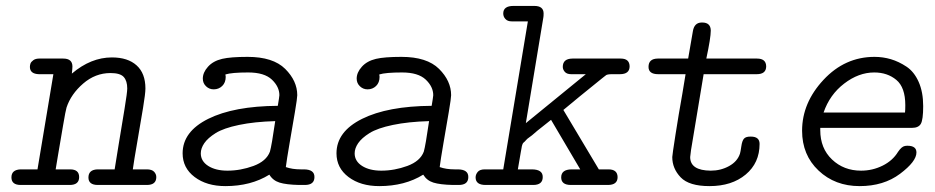

<svg xmlns="http://www.w3.org/2000/svg" viewBox="-20 -631 3189 655"><path d="M49.8 -53.2H107.9L162.1 -377.9H112.8Q82 -378.9 82 -402.8Q82 -408.7 84 -414.3Q85.9 -419.9 93.5 -425.5Q101.1 -431.2 113.8 -431.2H195.8Q226.6 -431.2 227.1 -404.8Q227.1 -397.9 225.1 -379.9Q290 -435.1 361.8 -435.1Q416 -435.1 446 -408Q476.1 -380.9 476.1 -329.1Q476.1 -312 468 -262.9Q460 -213.9 448.5 -147.9Q437 -82 433.1 -53.2H481Q498 -53.2 505.6 -45.2Q513.2 -37.1 513.2 -26.9Q513.2 0 481 0H314Q281.7 0 281.7 -25.4Q281.7 -51.8 312 -53.2H371.1Q374 -73.2 385 -139.2Q396 -205.1 405 -260.5Q414.1 -315.9 414.1 -329.1Q414.1 -355 402.1 -368.4Q390.1 -381.8 356.9 -381.8Q305.2 -381.8 263.7 -345.9Q222.2 -310.1 207 -264.2Q204.1 -255.4 195.1 -202.6Q186 -149.9 178 -102.1Q169.9 -54.2 169.9 -53.2H219.2Q250 -53.2 250 -26.9Q250 0 217.8 0H50.8Q19 0 19 -25.9Q19 -51.8 49.8 -53.2Z M603 -107.9Q603 -182.1 690.4 -225.6Q777.8 -269 927.7 -270Q932.6 -298.8 933.1 -306.2Q933.1 -335 907.5 -359.4Q881.8 -383.8 826.7 -383.8Q770.5 -383.8 749 -377Q749 -375 749.5 -372.6Q750 -370.1 750 -369.1Q750 -349.1 738 -337.6Q726.1 -326.2 709 -326.2Q693.8 -326.2 682.9 -336.7Q671.9 -347.2 671.9 -362.8Q671.9 -383.8 689.5 -403.3Q707 -422.9 737.8 -430.2Q766.6 -437 824.7 -437Q911.6 -437 952.9 -396Q994.1 -355 994.1 -306.2Q994.1 -296.4 986.1 -248.8Q978 -201.2 968 -143.1Q958 -85 955.1 -61Q977.1 -53.2 1005.9 -53.2H1016.1Q1053.2 -53.2 1052.7 -26.9Q1052.7 0 1020 0H1000Q956.1 -1 933.6 -8.1Q911.1 -15.1 898.9 -35.2Q835.9 3.9 749 3.9Q685.1 3.9 644 -27.1Q603 -58.1 603 -107.9ZM665 -107.9Q665 -81.1 690.4 -64.9Q715.8 -48.8 755.9 -48.8Q800.8 -48.8 844.7 -64.9Q888.7 -81.1 900.9 -113.8Q906.7 -133.8 918.9 -217.8Q848.1 -215.8 795.4 -204.8Q742.7 -193.8 715.8 -177Q689 -160.2 677 -142.6Q665 -125 665 -107.9Z M1127.9 -107.9Q1127.9 -182.1 1215.3 -225.6Q1302.7 -269 1452.6 -270Q1457.5 -298.8 1458 -306.2Q1458 -335 1432.4 -359.4Q1406.7 -383.8 1351.6 -383.8Q1295.4 -383.8 1273.9 -377Q1273.9 -375 1274.4 -372.6Q1274.9 -370.1 1274.9 -369.1Q1274.9 -349.1 1262.9 -337.6Q1251 -326.2 1233.9 -326.2Q1218.8 -326.2 1207.8 -336.7Q1196.8 -347.2 1196.8 -362.8Q1196.8 -383.8 1214.4 -403.3Q1231.9 -422.9 1262.7 -430.2Q1291.5 -437 1349.6 -437Q1436.5 -437 1477.8 -396Q1519 -355 1519 -306.2Q1519 -296.4 1511 -248.8Q1502.9 -201.2 1492.9 -143.1Q1482.9 -85 1480 -61Q1502 -53.2 1530.8 -53.2H1541Q1578.1 -53.2 1577.6 -26.9Q1577.6 0 1544.9 0H1524.9Q1481 -1 1458.5 -8.1Q1436 -15.1 1423.8 -35.2Q1360.8 3.9 1273.9 3.9Q1210 3.9 1168.9 -27.1Q1127.9 -58.1 1127.9 -107.9ZM1189.9 -107.9Q1189.9 -81.1 1215.3 -64.9Q1240.7 -48.8 1280.8 -48.8Q1325.7 -48.8 1369.6 -64.9Q1413.6 -81.1 1425.8 -113.8Q1431.6 -133.8 1443.8 -217.8Q1373 -215.8 1320.3 -204.8Q1267.6 -193.8 1240.7 -177Q1213.9 -160.2 1201.9 -142.6Q1189.9 -125 1189.9 -107.9Z M1602.5 -25.9Q1602.5 -35.6 1609.6 -44.4Q1616.7 -53.2 1633.8 -53.2H1696.8L1780.8 -558.1H1725.6Q1711.4 -558.1 1704.1 -566.2Q1696.8 -574.2 1696.8 -585Q1696.8 -610.8 1731.9 -610.8H1802.7Q1834.5 -610.8 1834.5 -585Q1834.5 -575.2 1833.5 -570.8L1773.9 -210.9L1978.5 -377.9H1928.7Q1913.6 -377.9 1906.7 -386Q1899.9 -394 1899.9 -402.8Q1899.9 -430.7 1932.6 -431.2H2097.7Q2127.4 -431.2 2127.9 -404.8Q2127.9 -377.9 2094.7 -377.9H2067.9Q2060.1 -377.9 2054.9 -377Q2049.8 -376 2048.3 -375Q2046.9 -374 2041.3 -369.6Q2035.6 -365.2 2032.7 -362.8Q1987.8 -326.7 1956.8 -301.3Q1925.8 -275.9 1916.3 -267.8Q1906.7 -259.8 1901.9 -255.9L2022.9 -53.2H2055.7Q2086.4 -53.2 2086.9 -26.9Q2086.9 0 2053.7 0H1927.7Q1894.5 0 1894.5 -25.9Q1894.5 -52.7 1929.7 -53.2H1959.5L1859.9 -222.2Q1843.8 -209 1827.6 -196.5Q1811.5 -184.1 1803.2 -176.5Q1794.9 -168.9 1786.4 -163.1Q1777.8 -157.2 1774.2 -152.6Q1770.5 -147.9 1767.1 -145.5Q1763.7 -143.1 1762.2 -138.4Q1760.7 -133.8 1760.3 -132.3Q1759.8 -130.9 1758.8 -123.5Q1757.8 -116.2 1756.8 -112.8Q1754.9 -103 1751.7 -83Q1748.5 -63 1746.6 -53.2H1793.9Q1832 -53.2 1831.5 -26.9Q1831.5 0 1798.8 0H1636.7Q1602.5 0 1602.5 -25.9Z M2192.4 -402.8Q2192.4 -430.7 2223.6 -431.2H2327.6Q2327.6 -431.2 2343.8 -524.9Q2348.6 -553.7 2373.5 -554.2H2375.5Q2404.3 -554.2 2404.8 -526.9Q2404.8 -502 2389.6 -431.2H2562.5Q2593.3 -431.2 2593.8 -404.8Q2593.8 -377.9 2561.5 -377.9H2380.4L2337.4 -119.1Q2337.4 -119.1 2334.5 -95.2Q2334.5 -49.3 2404.8 -48.8Q2439 -48.8 2467.3 -64.5Q2495.6 -80.1 2504.4 -106.9Q2506.3 -112.8 2509 -131.8Q2511.7 -150.9 2518.1 -158Q2524.4 -165 2539.6 -165H2541.5Q2571.3 -165 2571.3 -140.1Q2571.3 -75.2 2523.9 -35.6Q2476.6 3.9 2400.4 3.9Q2330.6 3.9 2302 -26.1Q2273.4 -56.2 2273.4 -95.2Q2273.4 -101.1 2284.4 -171.6Q2295.4 -242.2 2307.6 -310.1L2318.8 -377.9H2225.6Q2192.4 -377.9 2192.4 -402.8Z M2716.3 -185.1Q2716.3 -280.3 2789.3 -358.6Q2862.3 -437 2963.4 -437Q2992.2 -437 3019.3 -429Q3046.4 -420.9 3072.5 -403.6Q3098.6 -386.2 3114 -351.6Q3129.4 -316.9 3129.4 -269Q3129.4 -222.2 3121.3 -208.5Q3113.3 -194.8 3091.3 -194.8H2778.3V-187Q2778.3 -125 2818.4 -86.9Q2858.4 -48.8 2917.5 -48.8Q2956.5 -48.8 2991 -65.9Q3025.4 -83 3043.5 -112.8Q3055.7 -130.9 3066.4 -132.8Q3070.3 -133.8 3075.7 -133.8Q3106.4 -133.8 3106.4 -110.8Q3106.4 -80.1 3050.5 -38.1Q2994.6 3.9 2912.6 3.9Q2828.6 3.9 2772.5 -49.1Q2716.3 -102.1 2716.3 -185.1ZM2789.6 -247.1H3067.4Q3068.4 -255.9 3068.4 -272Q3068.4 -333 3037.8 -358.4Q3007.3 -383.8 2962.4 -383.8Q2909.2 -383.8 2859.9 -345.9Q2810.5 -308.1 2789.6 -247.1Z"/></svg>

Font: CMU Typewriter Text
Style: LightOblique
Weight: 200
Italic angle: -9.46001°
Version: Version 0.7.0